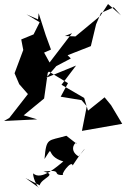

<svg xmlns="http://www.w3.org/2000/svg" viewBox="-35 -621 624 949"><path d="M293 50C203 77 194 56 185 165C237 85 183 149 278 177C249 200 170 274 129 236C127 267 162 320 155 305L91 259L161 295C170 258 252 244 180 227C284 214 213 247 281 244C256 250 320 166 324 197C386 102 406 93 353 152C298 118 345 71 343 89ZM243 -294 315 -332 299 -348 414 -393 440 -501 464 -557 527 -585 563 -545 499 -601 461 -543 338 -441 286 -443 321 -457 210 -312 183 -361 217 -376 191 -447 156 -556 153 -525 96 -550 161 -511 131 -451 70 -426 80 -374 37 -259 60 -205 103 -156 11 -38 -15 -23 149 -31 82 -51C115 -79 150 -106 183 -134L201 -261L207 -267L301 -210L265 -143L368 -126L394 -96L370 26L569 -9L514 -101L482 -140L400 -74L381 -137L269 -202L341 -297L194 -237Z"/></svg>

Font: Charger Distortion
Style: 2It
Weight: 400
Designer: Jasper
Foundry: Cannot Into Space Fonts
Version: Version 0.98